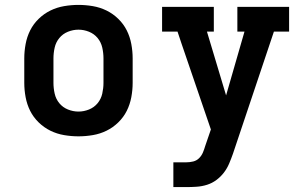

<svg xmlns="http://www.w3.org/2000/svg" viewBox="-20 -548 1240 783"><path d="M300 8Q271 8 241.5 3Q212 -2 185.5 -15Q159 -28 137.5 -49Q116 -70 103 -96Q90 -122 84.5 -151.5Q79 -181 79 -210V-310Q79 -339 84.5 -368.5Q90 -398 103 -424Q116 -450 137.5 -471Q159 -492 185.5 -505Q212 -518 241.5 -523Q271 -528 300 -528Q329 -528 358.5 -523Q388 -518 414.5 -505Q441 -492 462.5 -471Q484 -450 497 -424Q510 -398 515.5 -368.5Q521 -339 521 -310V-210Q521 -181 515.5 -151.5Q510 -122 497 -96Q484 -70 462.5 -49Q441 -28 414.5 -15Q388 -2 358.5 3Q329 8 300 8ZM300 -93Q322 -93 343 -101.5Q364 -110 378 -127Q392 -144 397 -166Q402 -188 402 -210V-310Q402 -332 397 -354Q392 -376 378 -393Q364 -410 343 -418.5Q322 -427 300 -427Q278 -427 257 -418.5Q236 -410 222 -393Q208 -376 203 -354Q198 -332 198 -310V-210Q198 -188 203 -166Q208 -144 222 -127Q236 -110 257 -101.5Q278 -93 300 -93ZM687 215V114H739Q754 114 768 110.5Q782 107 792 97Q802 87 807.5 74Q813 61 817 47L840 -20L720 -371L704 -419H641V-520H852V-419H824L902 -159L977 -419H948V-520H1159V-419H1097L930 79Q923 99 914.5 119Q906 139 893 156Q880 173 862.5 186Q845 199 824.5 205.5Q804 212 782.5 213.5Q761 215 739 215Z"/></svg>

Font: Iosevka Etoile
Style: Bold
Weight: 700
Designer: Belleve Invis
Foundry: Belleve Invis
Version: Version 28.1.0; ttfautohint (v1.8.4)